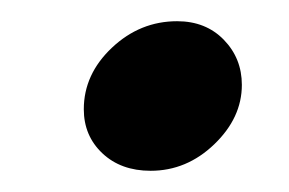

<svg xmlns="http://www.w3.org/2000/svg" viewBox="-20 -432 272 181"><path d="M59 -329Q59 -362 85.5 -387Q112 -412 147 -412Q174 -412 191 -394.5Q208 -377 208 -352Q208 -321 182 -296Q156 -271 122 -271Q94 -271 76.5 -287.5Q59 -304 59 -329Z"/></svg>

Font: Kodchasan SemiBold
Style: Italic
Weight: 600
Italic angle: -10°
Version: Version 1.000; ttfautohint (v1.6)